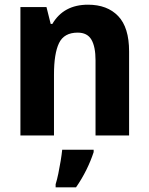

<svg xmlns="http://www.w3.org/2000/svg" viewBox="-20 -577 635 818"><path d="M355 -557Q437 -557 483.5 -508.5Q530 -460 530 -358V0H387V-320Q387 -378 369.5 -408Q352 -438 311 -438Q253 -438 231.5 -393.5Q210 -349 210 -259V0H67V-547H178L196 -475H203Q251 -557 355 -557ZM379 71Q367 108 348 146.5Q329 185 304 221H217V208Q223 189 228.5 162.5Q234 136 238.5 108.5Q243 81 245 61H379Z"/></svg>

Font: Noto Sans Lao SemiCondensed
Style: Bold
Weight: 700
Width: 4
Designer: Monotype Design Team
Foundry: Monotype Imaging Inc.
Version: Version 2.003; ttfautohint (v1.8.4.7-5d5b)